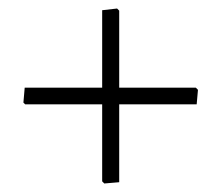

<svg xmlns="http://www.w3.org/2000/svg" viewBox="-20 -493 520 451"><path d="M440 -287 445 -282 442 -248H260V-65L225 -62L220 -67V-248H39L35 -252L38 -287H220V-469L255 -473L260 -468V-287Z"/></svg>

Font: t
Style: Regular
Weight: 300
Designer: Juan Pablo del Peral
Foundry: Huerta Tipografica
Version: Version 2.004; ttfautohint (v1.8.1)